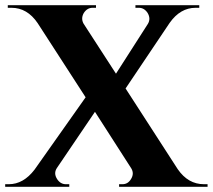

<svg xmlns="http://www.w3.org/2000/svg" viewBox="-45 -720 820 740"><path d="M755 0H414V-10H427Q448 -10 460 -30Q473 -51 461 -71L321 -289L174 -72Q161 -52 175 -30Q188 -10 209 -10H222V0H-25V-10H-11Q45 -10 88 -66L285 -345L100 -631Q60 -690 -1 -690H-15V-700H325V-690H312Q291 -690 278 -670Q266 -649 277 -629L402 -436L525 -628Q537 -648 524 -670Q511 -690 490 -690H477V-700H723V-690H709Q650 -690 609 -632L439 -379L640 -68Q680 -10 741 -10H755Z"/></svg>

Font: Cinzel Bold(RUS BY LYAJKA)
Style: Regular
Weight: 700
Designer: Natanael Gama
Version: Version 1.001;PS 001.001;hotconv 1.0.56;makeotf.lib2.0.21325